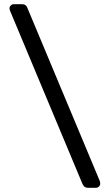

<svg xmlns="http://www.w3.org/2000/svg" viewBox="-20 -806 521 910"><path d="M397 84Q385 84 379 77.5Q373 71 371 66L28 -754Q25 -762 25 -766Q25 -774 31 -780Q37 -786 45 -786H84Q96 -786 102.5 -780Q109 -774 110 -768L453 52Q455 59 455 64Q455 72 449 78Q443 84 435 84Z"/></svg>

Font: Rubik Light
Style: Regular
Weight: 400
Version: Version 2.101